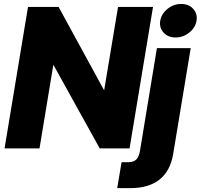

<svg xmlns="http://www.w3.org/2000/svg" viewBox="-20 -763 1031 987"><path d="M766.6 -727.5 646 0H492.7L255.4 -428.2H253.9L183.1 0H3.4L124 -727.5H281.2L514.6 -299.8H515.6L586.9 -727.5ZM786.6 -515.6H960.4L870.1 29.3Q856 114.7 800.8 159.4Q745.6 204.1 649.9 204.1H582.5L605 70.8H639.2Q666.5 70.8 680.4 57.1Q694.3 43.5 699.7 11.7ZM882.8 -570.3Q843.8 -570.3 820.8 -595.5Q797.9 -620.6 803.7 -656.2Q810.1 -692.4 841.3 -717.5Q872.6 -742.7 911.6 -742.7Q950.2 -742.7 973.1 -717.5Q996.1 -692.4 990.2 -656.2Q984.4 -620.6 952.9 -595.5Q921.4 -570.3 882.8 -570.3Z"/></svg>

Font: Inter Display Extra Bold
Style: Italic
Weight: 800
Italic angle: -9.39999°
Designer: Rasmus Andersson
Foundry: rsms
Version: Version 4.000;git-4fc901f